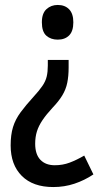

<svg xmlns="http://www.w3.org/2000/svg" viewBox="-20 -562 405 775"><path d="M257 -289Q257 -255 251.5 -228Q246 -201 231.5 -177Q217 -153 192 -127Q167 -100 151.5 -77Q136 -54 129 -31.5Q122 -9 122 18Q122 61 143 83Q164 105 201 105Q233 105 261 94.5Q289 84 320 66L357 142Q321 166 280.5 179.5Q240 193 195 193Q113 193 68 148Q23 103 23 25Q23 -18 32.5 -49Q42 -80 63 -108.5Q84 -137 115 -171Q138 -196 151 -215Q164 -234 168.5 -253Q173 -272 173 -297V-320H257ZM276 -472Q276 -436 259 -419Q242 -402 213 -402Q185 -402 167 -418Q149 -434 149 -472Q149 -508 167.5 -525Q186 -542 213 -542Q242 -542 259 -524.5Q276 -507 276 -472Z"/></svg>

Font: Noto Sans Bengali Condensed Medium
Style: Regular
Weight: 500
Width: 3
Designer: Jelle Bosma - Monotype Design Team
Foundry: Monotype Imaging Inc.
Version: Version 2.003